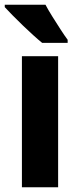

<svg xmlns="http://www.w3.org/2000/svg" viewBox="-33 -786 324 806"><path d="M211 0H59V-550H211ZM158 -766Q169 -745 186.5 -717Q204 -689 221.5 -662Q239 -635 251 -619V-606H144Q129 -618 107.5 -637.5Q86 -657 62.5 -679.5Q39 -702 19 -722.5Q-1 -743 -13 -756V-766Z"/></svg>

Font: Noto Sans Hebrew Condensed ExtraBold
Style: Regular
Weight: 800
Width: 3
Designer: Monotype Design Team
Foundry: Monotype Imaging Inc.
Version: Version 2.004; ttfautohint (v1.8.4.7-5d5b)